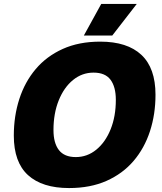

<svg xmlns="http://www.w3.org/2000/svg" viewBox="-20 -937 823 973"><path d="M330 16Q194 16 122 -49.5Q50 -115 50 -250Q50 -349 78 -435.5Q106 -522 161 -587Q216 -652 298 -689Q380 -726 488 -726Q625 -726 696.5 -659Q768 -592 768 -457Q768 -358 740 -272Q712 -186 657 -121.5Q602 -57 520 -20.5Q438 16 330 16ZM364 -141Q422 -141 468 -178.5Q514 -216 540.5 -281.5Q567 -347 567 -431Q567 -497 540 -533Q513 -569 454 -569Q396 -569 350 -531.5Q304 -494 277.5 -428Q251 -362 251 -278Q251 -212 278.5 -176.5Q306 -141 364 -141ZM405 -757 493 -917H673L549 -757Z"/></svg>

Font: Geist Black
Style: Italic
Weight: 900
Italic angle: -12°
Designer: Basement.studio, Andrés Briganti, Mateo Zaragoza
Foundry: Basement.studio, Vercel, Andrés Briganti, Guido Ferreyra, Mateo Zaragoza
Version: Version 1.500; ttfautohint (v1.8.4.7-5d5b)